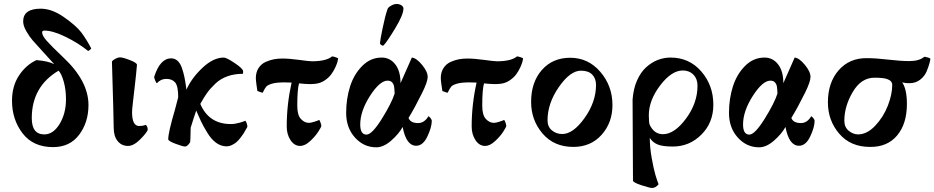

<svg xmlns="http://www.w3.org/2000/svg" viewBox="-20 -726 4667 959"><path d="M95.7 -619.1Q95.7 -682.6 183.6 -682.6Q239.3 -682.6 299.8 -640.1Q360.4 -597.7 385.7 -564.5Q412.1 -529.3 435.5 -484.4Q434.6 -481.4 428.7 -476.6Q422.9 -471.7 419.9 -471.7Q370.1 -511.7 306.6 -542.5Q243.2 -573.2 202.1 -573.2Q190.4 -573.2 190.4 -564.5Q190.4 -547.9 213.4 -522Q236.3 -496.1 296.9 -438.5Q421.9 -321.3 421.9 -201.2Q421.9 -115.2 375.5 -53.2Q329.1 8.8 245.1 8.8Q145.5 8.8 92.8 -60.1Q40 -128.9 40 -222.7Q40 -295.9 74.7 -348.6Q109.4 -401.4 162.1 -425.8Q221.7 -420.9 251 -405.3Q234.4 -423.8 197.8 -463.9Q161.1 -503.9 144 -523.4Q127 -543 111.3 -570.3Q95.7 -597.7 95.7 -619.1ZM272.5 -373Q138.7 -293.9 138.7 -135.7Q138.7 -54.7 201.2 -54.7Q246.1 -54.7 277.8 -106.9Q309.6 -159.2 309.6 -230.5Q309.6 -278.3 298.3 -318.4Q287.1 -358.4 272.5 -373Z M619.1 2.9Q587.9 2.9 567.9 -21Q547.9 -44.9 547.9 -88.9Q547.9 -128.9 539.1 -418.9Q544.9 -426.8 557.6 -433.1Q570.3 -439.5 579.1 -439.5Q593.8 -439.5 628.9 -425.8Q664.1 -412.1 664.1 -402.3Q660.2 -355.5 653.8 -301.3Q647.5 -247.1 643.6 -212.4Q639.6 -177.7 639.6 -166Q639.6 -96.7 674.8 -96.7Q694.3 -96.7 708 -102.5Q717.8 -94.7 717.8 -77.1Q711.9 -61.5 679.7 -29.3Q647.5 2.9 619.1 2.9Z M1214.8 -90.8Q1213.9 -89.8 1207.5 -78.1Q1201.2 -66.4 1195.8 -58.1Q1190.4 -49.8 1180.2 -36.6Q1169.9 -23.4 1160.6 -15.6Q1151.4 -7.8 1138.2 -1.5Q1125 4.9 1111.3 4.9Q1084 4.9 1059.6 -12.7Q1035.2 -30.3 1014.6 -64.5Q994.1 -98.6 984.4 -119.1Q974.6 -139.6 960 -173.8Q959 -171.9 945.8 -130.9Q932.6 -89.8 932.6 -88.9Q932.6 -86.9 932.1 -78.6Q931.6 -70.3 931.6 -56.6Q931.6 -31.2 929.7 -15.6Q916 5.9 904.3 5.9Q893.6 5.9 856.9 -7.8Q820.3 -21.5 820.3 -30.3Q820.3 -64.5 853.5 -176.8L870.1 -240.2Q870.1 -295.9 855 -314Q839.8 -332 810.5 -332Q783.2 -332 763.7 -310.5Q760.7 -310.5 755.4 -323.2Q750 -335.9 750 -341.8Q779.3 -434.6 835 -434.6Q853.5 -434.6 867.2 -421.9Q880.9 -409.2 888.7 -386.2Q896.5 -363.3 900.9 -342.3Q905.3 -321.3 909.2 -293Q910.2 -283.2 911.1 -278.3Q937.5 -336.9 991.7 -387.7Q1045.9 -438.5 1097.7 -438.5Q1111.3 -438.5 1152.8 -410.6Q1194.3 -382.8 1194.3 -370.1Q1194.3 -359.4 1193.4 -357.4Q1151.4 -357.4 1116.7 -345.2Q1082 -333 1056.6 -309.1Q1031.2 -285.2 1014.6 -262.2Q998 -239.3 980.5 -207Q1023.4 -106.4 1132.8 -106.4Q1153.3 -106.4 1175.8 -112.8Q1198.2 -119.1 1205.1 -123Q1209 -120.1 1212.9 -108.4Q1216.8 -96.7 1214.8 -90.8Z M1401.4 -314.5Q1360.4 -314.5 1338.9 -308.1Q1317.4 -301.8 1310.1 -293.5Q1302.7 -285.2 1292 -262.7Q1291 -261.7 1265.6 -271.5Q1264.6 -275.4 1261.2 -301.3Q1257.8 -327.1 1257.8 -335Q1257.8 -365.2 1271.5 -386.2Q1285.2 -407.2 1307.6 -417Q1330.1 -426.8 1349.6 -430.2Q1369.1 -433.6 1390.6 -433.6Q1424.8 -433.6 1474.6 -426.8Q1524.4 -419.9 1538.1 -419.9Q1609.4 -419.9 1638.7 -444.3Q1643.6 -444.3 1655.8 -440.4Q1668 -436.5 1668.9 -433.6Q1668.9 -430.7 1666 -418.9Q1663.1 -407.2 1654.8 -389.2Q1646.5 -371.1 1634.3 -354.5Q1622.1 -337.9 1601.6 -324.2Q1581.1 -310.5 1556.6 -307.6Q1527.3 -303.7 1473.6 -309.6Q1464.8 -278.3 1464.8 -198.2Q1464.8 -151.4 1482.9 -131.8Q1501 -112.3 1523.4 -112.3Q1532.2 -112.3 1550.8 -118.2Q1569.3 -124 1574.2 -127Q1577.1 -125 1581.1 -113.3Q1585 -101.6 1585 -97.7Q1585 -91.8 1569.8 -68.4Q1554.7 -44.9 1528.8 -21Q1502.9 2.9 1479.5 2.9Q1450.2 2.9 1431.2 -25.9Q1412.1 -54.7 1412.1 -94.7Q1412.1 -204.1 1436.5 -313.5Q1423.8 -314.5 1401.4 -314.5Z M1960.9 -706.1Q1975.6 -706.1 1985.4 -699.2Q1995.1 -692.4 1995.1 -683.6Q1995.1 -652.3 1953.6 -584Q1912.1 -515.6 1896.5 -500Q1894.5 -498 1891.6 -498Q1888.7 -498 1883.3 -502Q1877.9 -505.9 1877.9 -509.8Q1877.9 -520.5 1890.6 -583Q1903.3 -645.5 1916 -681.6Q1918.9 -689.5 1933.6 -697.8Q1948.2 -706.1 1960.9 -706.1ZM2020.5 -136.7Q2030.3 -111.3 2068.4 -111.3Q2086.9 -111.3 2100.6 -122.6Q2114.3 -133.8 2119.1 -145.5Q2125 -143.6 2130.9 -135.3Q2136.7 -127 2136.7 -123Q2136.7 -90.8 2114.7 -44.4Q2092.8 2 2058.6 2Q2008.8 2 1991.2 -91.8Q1971.7 -56.6 1933.6 -23.4Q1895.5 9.8 1859.4 9.8Q1796.9 9.8 1752.9 -39.1Q1709 -87.9 1709 -162.1Q1709 -232.4 1728.5 -293.9Q1748 -355.5 1789.6 -397Q1831.1 -438.5 1886.7 -438.5Q1927.7 -438.5 1954.1 -404.8Q1980.5 -371.1 1980.5 -310.5Q2033.2 -428.7 2037.1 -438.5Q2059.6 -436.5 2087.9 -402.3Q2116.2 -368.2 2116.2 -341.8Q2116.2 -318.4 2089.8 -264.6Q2052.7 -189.5 2020.5 -136.7ZM1916 -323.2Q1877 -323.2 1828.1 -247.1Q1779.3 -170.9 1779.3 -104.5Q1779.3 -53.7 1810.5 -53.7Q1837.9 -53.7 1886.7 -131.8Q1935.5 -210 1951.2 -258.8Q1950.2 -283.2 1948.2 -294.4Q1946.3 -305.7 1938.5 -314.5Q1930.7 -323.2 1916 -323.2Z M2325.2 -314.5Q2284.2 -314.5 2262.7 -308.1Q2241.2 -301.8 2233.9 -293.5Q2226.6 -285.2 2215.8 -262.7Q2214.8 -261.7 2189.5 -271.5Q2188.5 -275.4 2185.1 -301.3Q2181.6 -327.1 2181.6 -335Q2181.6 -365.2 2195.3 -386.2Q2209 -407.2 2231.4 -417Q2253.9 -426.8 2273.4 -430.2Q2293 -433.6 2314.5 -433.6Q2348.6 -433.6 2398.4 -426.8Q2448.2 -419.9 2461.9 -419.9Q2533.2 -419.9 2562.5 -444.3Q2567.4 -444.3 2579.6 -440.4Q2591.8 -436.5 2592.8 -433.6Q2592.8 -430.7 2589.8 -418.9Q2586.9 -407.2 2578.6 -389.2Q2570.3 -371.1 2558.1 -354.5Q2545.9 -337.9 2525.4 -324.2Q2504.9 -310.5 2480.5 -307.6Q2451.2 -303.7 2397.5 -309.6Q2388.7 -278.3 2388.7 -198.2Q2388.7 -151.4 2406.7 -131.8Q2424.8 -112.3 2447.3 -112.3Q2456.1 -112.3 2474.6 -118.2Q2493.2 -124 2498 -127Q2501 -125 2504.9 -113.3Q2508.8 -101.6 2508.8 -97.7Q2508.8 -91.8 2493.7 -68.4Q2478.5 -44.9 2452.6 -21Q2426.8 2.9 2403.3 2.9Q2374 2.9 2355 -25.9Q2335.9 -54.7 2335.9 -94.7Q2335.9 -204.1 2360.4 -313.5Q2347.7 -314.5 2325.2 -314.5Z M2881.8 -373Q2828.1 -373 2771.5 -291.5Q2714.8 -210 2714.8 -125Q2714.8 -92.8 2736.8 -74.7Q2758.8 -56.6 2788.1 -56.6Q2842.8 -56.6 2899.9 -136.7Q2957 -216.8 2957 -301.8Q2957 -334 2938 -353.5Q2918.9 -373 2881.8 -373ZM2632.8 -216.8Q2632.8 -315.4 2686.5 -376.5Q2740.2 -437.5 2828.1 -437.5Q2918 -437.5 2978.5 -367.2Q3039.1 -296.9 3039.1 -201.2Q3039.1 -113.3 2984.9 -52.7Q2930.7 7.8 2843.8 7.8Q2747.1 7.8 2689.9 -59.1Q2632.8 -126 2632.8 -216.8Z M3269.5 194.3Q3254.9 212.9 3236.3 212.9Q3226.6 212.9 3184.1 199.2Q3141.6 185.5 3141.6 175.8L3139.6 -228.5Q3143.6 -283.2 3162.1 -324.7Q3180.7 -366.2 3208 -390.6Q3235.4 -415 3266.1 -426.8Q3296.9 -438.5 3329.1 -438.5Q3422.9 -438.5 3482.9 -369.1Q3543 -299.8 3543 -203.1Q3543 -113.3 3483.4 -53.7Q3423.8 5.9 3340.8 5.9Q3289.1 5.9 3264.6 -4.4Q3240.2 -14.6 3225.6 -37.1Q3225.6 10.7 3235.4 64.9Q3245.1 119.1 3253.9 148.4Q3262.7 177.7 3269.5 194.3ZM3291 -55.7Q3348.6 -55.7 3406.2 -133.3Q3463.9 -210.9 3463.9 -297.9Q3463.9 -332 3443.4 -353Q3422.9 -374 3390.6 -374Q3334 -374 3277.3 -299.3Q3220.7 -224.6 3220.7 -150.4Q3220.7 -111.3 3225.6 -101.6Q3248 -55.7 3291 -55.7Z M3932.6 -136.7Q3942.4 -111.3 3980.5 -111.3Q3999 -111.3 4012.7 -122.6Q4026.4 -133.8 4031.2 -145.5Q4037.1 -143.6 4043 -135.3Q4048.8 -127 4048.8 -123Q4048.8 -90.8 4026.9 -44.4Q4004.9 2 3970.7 2Q3920.9 2 3903.3 -91.8Q3883.8 -56.6 3845.7 -23.4Q3807.6 9.8 3771.5 9.8Q3709 9.8 3665 -39.1Q3621.1 -87.9 3621.1 -162.1Q3621.1 -232.4 3640.6 -293.9Q3660.2 -355.5 3701.7 -397Q3743.2 -438.5 3798.8 -438.5Q3839.8 -438.5 3866.2 -404.8Q3892.6 -371.1 3892.6 -310.5Q3945.3 -428.7 3949.2 -438.5Q3971.7 -436.5 4000 -402.3Q4028.3 -368.2 4028.3 -341.8Q4028.3 -318.4 4002 -264.6Q3964.8 -189.5 3932.6 -136.7ZM3828.1 -323.2Q3789.1 -323.2 3740.2 -247.1Q3691.4 -170.9 3691.4 -104.5Q3691.4 -53.7 3722.7 -53.7Q3750 -53.7 3798.8 -131.8Q3847.7 -210 3863.3 -258.8Q3862.3 -283.2 3860.4 -294.4Q3858.4 -305.7 3850.6 -314.5Q3842.8 -323.2 3828.1 -323.2Z M4523.4 -310.5Q4504.9 -309.6 4486.3 -314.5Q4509.8 -280.3 4509.8 -207Q4509.8 -107.4 4460.9 -49.3Q4412.1 8.8 4325.2 7.8Q4228.5 7.8 4171.9 -58.1Q4115.2 -124 4115.2 -214.8Q4115.2 -313.5 4168.9 -375Q4222.7 -436.5 4309.6 -435.5Q4355.5 -435.5 4417 -428.2Q4478.5 -420.9 4521.5 -420.9Q4571.3 -420.9 4596.7 -442.4Q4601.6 -442.4 4613.8 -439Q4626 -435.5 4627 -432.6Q4627 -426.8 4622.6 -410.2Q4618.2 -393.6 4608.4 -369.6Q4598.6 -345.7 4576.2 -328.1Q4553.7 -310.5 4523.4 -310.5ZM4347.7 -337.9Q4281.2 -337.9 4239.3 -266.6Q4197.3 -195.3 4197.3 -123Q4197.3 -90.8 4219.2 -72.8Q4241.2 -54.7 4265.6 -54.7Q4310.5 -54.7 4351.6 -98.1Q4392.6 -141.6 4414.6 -198.2Q4436.5 -254.9 4436.5 -301.8Q4436.5 -322.3 4411.1 -331.1Q4392.6 -337.9 4347.7 -337.9Z"/></svg>

Font: Crimson
Style: Bold
Weight: 700
Version: Version 0.8 ; ttfautohint (v1.00) -l 8 -r 50 -G 200 -x 14 -D